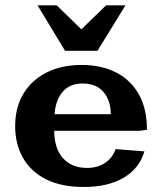

<svg xmlns="http://www.w3.org/2000/svg" viewBox="-20 -708 629 742"><path d="M304.7 14.6Q215.3 14.6 156.2 -15.9Q97.2 -46.4 67.9 -99.6Q38.6 -152.8 38.6 -220.2Q38.6 -293 70.6 -345.9Q102.5 -398.9 160.4 -428Q218.3 -457 295.4 -457Q370.6 -457 427.2 -428.7Q483.9 -400.4 515.9 -344.7Q547.9 -289.1 547.9 -206.5L521.5 -202.6H189.5Q189.9 -133.3 223.9 -96.2Q257.8 -59.1 315.9 -59.1Q357.4 -59.1 386 -78.4Q414.6 -97.7 426.8 -131.8L538.1 -123Q518.6 -56.6 457.5 -21Q396.5 14.6 304.7 14.6ZM190.9 -266.6H408.2Q408.2 -319.3 380.1 -352.3Q352.1 -385.3 299.8 -385.3Q250 -385.3 222.4 -353.5Q194.8 -321.8 190.9 -266.6ZM231.4 -511.7 125 -687.5H199.2L294.4 -594.7L390.1 -687.5H464.8L356.9 -511.7Z"/></svg>

Font: Kameron
Style: Regular
Weight: 400
Designer: Vernon Adams
Foundry: Vernon Adams
Version: Version 1.100